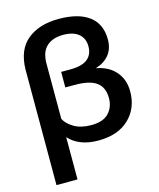

<svg xmlns="http://www.w3.org/2000/svg" viewBox="-137 -855 958 1154"><g transform="rotate(-15 342.0 -277.5)"><path d="M68.8 203.1H199.7V-60.5Q227.5 -27.8 273.7 -9Q319.8 9.8 382.3 9.8Q504.9 9.8 573.7 -56.2Q642.6 -122.1 642.6 -226.6Q642.6 -307.6 590.6 -359.9Q538.6 -412.1 440.9 -418.9V-407.2Q510.7 -415 552.2 -455.6Q593.8 -496.1 593.8 -562.5Q593.8 -658.7 528.3 -708.5Q462.9 -758.3 338.9 -758.3Q217.8 -758.3 144.5 -698.7Q71.3 -639.2 68.8 -516.6ZM364.7 -90.8Q300.8 -90.8 258.5 -115.7Q216.3 -140.6 199.7 -173.8V-517.6Q199.7 -589.8 237.3 -624.3Q274.9 -658.7 340.8 -658.7Q402.8 -658.7 436.5 -630.9Q470.2 -603 470.2 -552.2Q470.2 -502 436.3 -474.4Q402.3 -446.8 326.7 -446.8H272V-350.1H327.1Q422.4 -351.1 465.6 -319.3Q508.8 -287.6 508.8 -220.2Q508.8 -165 474.1 -127.9Q439.5 -90.8 364.7 -90.8Z"/></g></svg>

Font: Roboto Flex
Style: wght 600 wdth 140 opsz 13.0 GRAD 0.00 slnt 0.00 XTRA 468 XOPQ 96 YOPQ 79 YTLC 514 YTUC 712 YTAS 750 YTDE -203.00 YTFI 738
Weight: 600
Width: 8
Designer: Berlow after Robertson
Foundry: Google
Version: Version 3.100